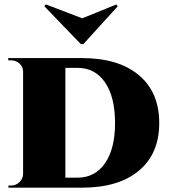

<svg xmlns="http://www.w3.org/2000/svg" viewBox="-20 -869 781 889"><path d="M366.2 -665 525.4 -840.3 518.1 -848.1 360.8 -784.2 192.4 -848.6 185.1 -840.3 354 -665ZM18.1 -600.1H359.4Q528.8 -600.1 623 -521Q717.3 -441.9 717.3 -299.3Q717.3 -157.2 623 -78.6Q528.8 0 359.4 0H19V-9.8H30.8Q53.7 -9.8 70.3 -25.9Q86.9 -42 86.9 -64.5V-539.1Q85.9 -561 69.6 -575.4Q53.2 -589.8 29.8 -589.8H18.1ZM282.7 -554.7V-46.4H339.4Q419.9 -46.4 466.3 -113.3Q512.7 -180.2 512.7 -299.3Q512.7 -419.4 466.6 -487.1Q420.4 -554.7 339.4 -554.7Z"/></svg>

Font: Cinzel Black
Style: Regular
Weight: 900
Designer: Natanael Gama
Version: Version 1.001;PS 001.001;hotconv 1.0.56;makeotf.lib2.0.21325